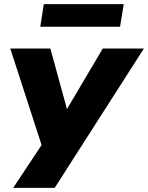

<svg xmlns="http://www.w3.org/2000/svg" viewBox="-20 -734 720 934"><path d="M44 180 198 -52V20L30 -498H225L313 -177H290L480 -498H680L246 180ZM176 -604 193 -714H582L564 -604Z"/></svg>

Font: Nunito Sans 10pt SemiExpanded Black
Style: Italic
Weight: 900
Width: 6
Italic angle: -9°
Designer: Vernon Adams
Foundry: Vernon Adams
Version: Version 3.101;gftools[0.9.27]